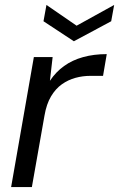

<svg xmlns="http://www.w3.org/2000/svg" viewBox="-20 -757 482 777"><path d="M25 0 117 -526H193L182 -430Q206 -466 239.5 -490Q273 -514 316.5 -526Q360 -538 412 -538L397 -450H345Q315 -450 285.5 -442Q256 -434 230.5 -416Q205 -398 186.5 -367Q168 -336 160 -289L109 0ZM442 -737 430 -671 279 -590 156 -671 168 -737 290 -653Z"/></svg>

Font: DM Sans 9pt
Style: Italic
Weight: 400
Italic angle: -10°
Designer: Colophon Foundry, Jonny Pinhorn
Foundry: Colophon Foundry
Version: Version 4.004